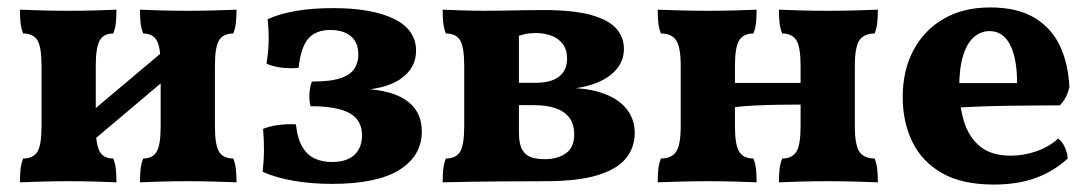

<svg xmlns="http://www.w3.org/2000/svg" viewBox="-20 -487 2929 516"><path d="M356.2 3Q356.2 -17.2 357.8 -32.2Q359.4 -47.2 364.8 -61Q390 -61 400.9 -79.1Q411.8 -97.2 411.8 -148V-310Q411.8 -360.8 400.9 -378.9Q390 -397 364.8 -397Q359.4 -410.8 357.8 -425.8Q356.2 -440.8 356.2 -461Q377.6 -460 411.9 -459Q446.2 -458 482.6 -458Q520.8 -458 557.2 -459Q593.6 -460 615.6 -461Q615.6 -440.8 614 -425.8Q612.4 -410.8 607 -397Q580 -397 568.8 -378.9Q557.6 -360.8 557.6 -310V-148Q557.6 -97.2 568.8 -79.1Q580 -61 607 -61Q612.4 -47.2 614 -32.2Q615.6 -17.2 615.6 3Q593.6 2 557.2 1Q520.8 0 482.6 0Q446.2 0 411.9 1Q377.6 2 356.2 3ZM33.6 3Q33.6 -17.2 35.2 -32.2Q36.8 -47.2 42.2 -61Q69.2 -61 80.4 -79.1Q91.6 -97.2 91.6 -148V-310Q91.6 -360.8 80.4 -378.9Q69.2 -397 42.2 -397Q36.8 -410.8 35.2 -425.8Q33.6 -440.8 33.6 -461Q55.6 -460 92 -459Q128.4 -458 166.6 -458Q203 -458 237.3 -459Q271.6 -460 293 -461Q293 -440.8 291.4 -425.8Q289.8 -410.8 284.4 -397Q259.2 -397 248.3 -378.9Q237.4 -360.8 237.4 -310V-148Q237.4 -97.2 248.3 -79.1Q259.2 -61 284.4 -61Q289.8 -47.2 291.4 -32.2Q293 -17.2 293 3Q271.6 2 237.3 1Q203 0 166.6 0Q128.4 0 92 1Q55.6 2 33.6 3ZM208 -90.8V-171.8L440 -367.2V-286.6Z M871.8 7.2Q817.2 7.2 769.2 -1.1Q721.2 -9.4 685.6 -25.4Q689.2 -54 689.4 -82.8Q689.6 -111.6 687 -140.6Q703.8 -147.8 728.9 -151.1Q754 -154.4 775.2 -152.8Q779.6 -113.4 793.1 -91.4Q806.6 -69.4 826.9 -60.5Q847.2 -51.6 871.4 -51.6Q912.4 -51.6 932.7 -71Q953 -90.4 953 -123.4Q953 -164.2 919.5 -182.9Q886 -201.6 814.4 -201.6Q810.8 -215.6 811.6 -234.2Q812.4 -252.8 818.2 -267.8Q869.2 -267.8 896.1 -277.2Q923 -286.6 933 -303.3Q943 -320 943 -339.4Q943 -372.8 923.1 -389.6Q903.2 -406.4 867.8 -406.4Q829.4 -406.4 809.1 -383.8Q788.8 -361.2 782.4 -304.6Q760 -302.4 736.7 -305.2Q713.4 -308 696.2 -316Q701 -343.8 701.9 -373.6Q702.8 -403.4 699.2 -435.4Q731.2 -450 775.2 -457.6Q819.2 -465.2 875 -465.2Q979.8 -465.2 1039 -436.2Q1098.2 -407.2 1098.2 -350.4Q1098.2 -302.8 1054.7 -273.6Q1011.2 -244.4 926.2 -244.4V-249.4Q1021.8 -249.4 1067.7 -220.1Q1113.6 -190.8 1113.6 -133.6Q1113.6 -68.2 1053.4 -30.5Q993.2 7.2 871.8 7.2Z M1169.6 3Q1169.6 -17.2 1171.2 -32.2Q1172.8 -47.2 1178.2 -61Q1205.2 -61 1216.4 -79.1Q1227.6 -97.2 1227.6 -148V-310Q1227.6 -360.8 1216.4 -378.9Q1205.2 -397 1178.2 -397Q1172.8 -410.8 1171.2 -425.8Q1169.6 -440.8 1169.6 -461Q1191.6 -460 1223.7 -459Q1255.8 -458 1281.8 -458Q1301.2 -458 1330 -458.5Q1358.8 -459 1388.4 -459.5Q1418 -460 1440 -460Q1519.2 -460 1566.8 -447.2Q1614.4 -434.4 1635.6 -411Q1656.8 -387.6 1656.8 -355.4Q1656.8 -314.8 1622.6 -286.8Q1588.4 -258.8 1527.2 -250Q1576.4 -247 1611.8 -231.9Q1647.2 -216.8 1666.5 -190.8Q1685.8 -164.8 1685.8 -129.4Q1685.8 -91 1662.5 -61.8Q1639.2 -32.6 1586.4 -16.3Q1533.6 0 1445.8 0Q1379.6 0 1330.8 0.5Q1282 1 1243.2 1.5Q1204.4 2 1169.6 3ZM1444.2 -59.2Q1478.4 -59.2 1500.8 -75Q1523.2 -90.8 1523.2 -125.4Q1523.2 -154 1509.6 -171.4Q1496 -188.8 1471.9 -196.6Q1447.8 -204.4 1416.2 -204.4H1350V-264.4H1419Q1461 -264.4 1482.5 -281.2Q1504 -298 1504 -329.4Q1504 -353.6 1492.4 -368.9Q1480.8 -384.2 1461.6 -391.2Q1442.4 -398.2 1420 -398.2Q1402.6 -398.2 1390.4 -395.2Q1378.2 -392.2 1359.6 -386.4L1374.6 -432V-131Q1374.6 -100 1383.5 -84.6Q1392.4 -69.2 1408 -64.2Q1423.6 -59.2 1444.2 -59.2Z M2073.4 3Q2073.4 -17.2 2075 -32.2Q2076.6 -47.2 2082 -61Q2108.6 -61 2120.1 -79.1Q2131.6 -97.2 2131.6 -148V-310Q2131.6 -360.8 2120.1 -378.9Q2108.6 -397 2082 -397Q2076.6 -410.8 2075 -425.8Q2073.4 -440.8 2073.4 -461Q2095.2 -460 2130.4 -459Q2165.6 -458 2202.4 -458Q2241.6 -458 2278.9 -459Q2316.2 -460 2339.2 -461Q2339.2 -440.8 2337.6 -425.8Q2336 -410.8 2330.6 -397Q2302.2 -397 2289.8 -378.9Q2277.4 -360.8 2277.4 -310V-148Q2277.4 -97.2 2289.8 -79.1Q2302.2 -61 2330.6 -61Q2336 -47.2 2337.6 -32.2Q2339.2 -17.2 2339.2 3Q2316.2 2 2278.9 1Q2241.6 0 2202.4 0Q2165.6 0 2130.4 1Q2095.2 2 2073.4 3ZM1747.6 3Q1747.6 -17.2 1749.2 -32.2Q1750.8 -47.2 1756.2 -61Q1784.6 -61 1797 -79.1Q1809.4 -97.2 1809.4 -148V-310Q1809.4 -360.8 1797 -378.9Q1784.6 -397 1756.2 -397Q1750.8 -410.8 1749.2 -425.8Q1747.6 -440.8 1747.6 -461Q1770.2 -460 1807.7 -459Q1845.2 -458 1884.4 -458Q1921.2 -458 1956.6 -459Q1992 -460 2013.4 -461Q2013.4 -440.8 2011.8 -425.8Q2010.2 -410.8 2004.8 -397Q1978.2 -397 1966.7 -378.9Q1955.2 -360.8 1955.2 -310V-148Q1955.2 -97.2 1966.7 -79.1Q1978.2 -61 2004.8 -61Q2010.2 -47.2 2011.8 -32.2Q2013.4 -17.2 2013.4 3Q1992 2 1956.6 1Q1921.2 0 1884.4 0Q1845.2 0 1807.7 1Q1770.2 2 1747.6 3ZM1950.8 -198.6V-264.2H2136.2V-206Q2107.2 -206 2074 -205.5Q2040.8 -205 2008 -203.4Q1975.2 -201.8 1950.8 -198.6Z M2651 9Q2565 9 2511.1 -22.1Q2457.2 -53.2 2431.6 -106.5Q2406 -159.8 2406 -226Q2406 -297.2 2434.6 -351.5Q2463.2 -405.8 2516 -436.4Q2568.8 -467 2641.2 -467Q2714 -467 2760.1 -439.3Q2806.2 -411.6 2828.7 -363.4Q2851.2 -315.2 2854 -252.8Q2847 -222.6 2828.2 -203.8Q2801.6 -203.8 2765.2 -203.5Q2728.8 -203.2 2687.6 -202.7Q2646.4 -202.2 2604.4 -200.4Q2562.4 -198.6 2524.2 -196V-263.8H2713.4Q2713.4 -330.4 2694.5 -366.9Q2675.6 -403.4 2639.4 -403.4Q2616 -403.4 2597.5 -387.4Q2579 -371.4 2568.5 -338Q2558 -304.6 2558 -253Q2558 -201.6 2571.1 -159.6Q2584.2 -117.6 2614.5 -93.1Q2644.8 -68.6 2696.8 -68.6Q2731.6 -68.6 2766 -80.7Q2800.4 -92.8 2823.6 -114.6Q2833.4 -108.4 2841 -92.8Q2848.6 -77.2 2849.4 -60.8Q2811.2 -26 2762.8 -8.5Q2714.4 9 2651 9Z"/></svg>

Font: Vollkorn
Style: Regular
Weight: 400
Designer: Friedrich Althausen
Foundry: Friedrich Althausen
Version: Version 4.104